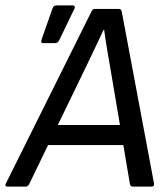

<svg xmlns="http://www.w3.org/2000/svg" viewBox="-48 -688 617 708"><path d="M-21 0Q-26 0 -27.5 -2.5Q-29 -5 -27 -10L289 -645Q294 -655 300 -655H391Q399 -655 401 -645L520 -11Q521 -6 518.5 -3Q516 0 511 0H441Q433 0 431 -10L360 -430Q354 -465 347.5 -503Q341 -541 336 -578H334Q317 -541 299.5 -505Q282 -469 264 -431L60 -10Q58 -6 55 -3Q52 0 47 0ZM114 -153 146 -227H413L423 -153ZM111 -529Q101 -529 105 -541L146 -658Q148 -664 152 -666Q156 -668 162 -668H220Q226 -668 227.5 -664Q229 -660 226 -655L170 -539Q167 -533 163 -531Q159 -529 154 -529Z"/></svg>

Font: Sofia Sans Hairline
Style: Italic
Weight: 1
Italic angle: -9°
Designer: Botio Nikoltchev, Ani Petrova
Foundry: lettersoup
Version: Version 4.102